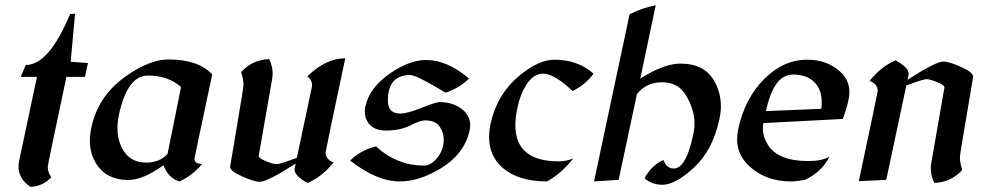

<svg xmlns="http://www.w3.org/2000/svg" viewBox="-20 -682 3745 728"><path d="M95.2 26.4Q50.3 -3.9 50.3 -50.3Q50.3 -61 52.7 -72.8L120.1 -390.6H58.6L77.6 -435.5Q165.5 -435.5 246.1 -629.4H264.6L248 -447.8L313.5 -442.9L302.2 -390.6H231.9Q161.1 -57.6 161.1 -49.8Q161.1 -27.8 174.8 -9.8Q139.6 25.9 95.2 26.4Z M660.6 5.9Q619.1 -5.9 599.6 -55.2Q521.5 0.5 466.3 0.5Q384.3 0.5 345.2 -60.5Q320.8 -99.6 320.8 -148.9Q320.8 -172.4 326.2 -197.8Q353 -324.2 467.3 -399.9Q551.8 -456.5 619.1 -456.5Q731.9 -456.5 784.7 -399.9Q717.3 -83.5 717.3 -80.1Q717.3 -60.5 747.1 -60.5Q707 -14.6 660.6 5.9ZM534.2 -65.4Q584.5 -65.4 615.2 -98.1L666.5 -352.1Q617.7 -395.5 541 -395.5Q462.4 -395.5 430.7 -245.6Q425.3 -219.7 425.3 -196.3Q425.3 -155.8 441.4 -122.6Q469.7 -65.4 534.2 -65.4Z M1146 11.7Q1096.7 -15.1 1096.7 -39.6Q1096.7 -42.5 1101.1 -62Q994.1 7.3 964.4 7.3Q943.8 7.3 897 -13.7Q852.5 -33.2 852.5 -49.8L877.4 -197.8Q903.3 -350.6 903.3 -358.4Q903.3 -380.4 894.5 -408.7Q936 -455.1 1000.5 -458Q1013.7 -431.2 1013.7 -403.8Q1013.7 -394.5 1012.2 -384.8L960.9 -90.8Q960.9 -82 988.5 -70.8Q1016.1 -59.6 1029.3 -59.6Q1041.5 -59.6 1105.5 -83.5L1161.6 -347.7Q1163.1 -353.5 1163.1 -358.9Q1163.1 -378.9 1145.5 -392.6Q1215.3 -460.9 1289.1 -460.9Q1214.4 -108.9 1214.4 -104Q1214.4 -78.6 1244.6 -65.9Q1200.2 -10.7 1146 11.7Z M1496.1 5.9Q1408.7 5.9 1307.6 -73.2Q1349.6 -113.8 1405.8 -127Q1484.4 -54.2 1587.9 -54.2Q1610.8 -54.2 1632.3 -77.1Q1662.6 -109.9 1662.6 -153.3Q1662.6 -177.7 1647.2 -201.7Q1631.8 -225.6 1591.3 -225.6Q1574.2 -225.6 1535.6 -206.3Q1497.1 -187 1442.4 -187Q1399.9 -187 1378.9 -212.9Q1363.3 -232.4 1363.3 -258.3Q1363.3 -267.6 1365.2 -277.8Q1380.9 -351.1 1461.9 -405.8Q1534.2 -454.6 1595.7 -454.6Q1675.3 -454.6 1758.3 -384.3Q1723.1 -348.6 1669.9 -330.6Q1558.6 -397.5 1535.6 -397.5Q1450.7 -397.5 1450.7 -301.3Q1450.7 -251.5 1496.6 -251.5Q1524.9 -251.5 1578.6 -273.2Q1632.3 -294.9 1646.5 -294.9Q1697.8 -294.9 1732.4 -267.6Q1762.7 -243.2 1762.7 -207.5Q1762.7 -198.2 1760.7 -188Q1741.2 -95.7 1644.5 -39.6Q1566.4 5.9 1496.1 5.9Z M2054.2 5.9Q1945.3 5.9 1885.7 -45.9Q1834.5 -90.3 1834.5 -162.1Q1834.5 -186.5 1840.3 -213.9Q1864.3 -324.7 1950.7 -396.5Q2022.9 -455.6 2082.5 -455.6Q2170.9 -455.6 2230.5 -402.8Q2200.7 -361.3 2150.9 -336.9Q2081.5 -402.8 2038.6 -402.8Q2002 -402.8 1974.6 -358.9Q1952.6 -324.2 1941.9 -273.4Q1934.1 -237.3 1934.1 -207.5Q1934.1 -70.3 2098.1 -70.3Q2127.9 -70.3 2153.8 -81.5Q2108.9 -24.4 2054.2 5.9Z M2491.2 18.6Q2452.6 18.6 2423.8 -5.9Q2451.2 -56.6 2495.6 -75.2Q2507.8 -43 2534.7 -43Q2581.5 -43 2608.4 -171.4Q2613.3 -193.8 2613.3 -215.3Q2613.3 -263.7 2583.3 -316.9Q2553.2 -370.1 2490.7 -370.1Q2430.2 -370.1 2395 -325.2L2325.7 0L2232.4 5.9L2367.2 -627.9Q2414.6 -651.9 2466.3 -662.1L2407.7 -384.3Q2498.5 -440.9 2559.6 -440.9Q2650.4 -440.9 2687.5 -376Q2713.4 -331.5 2713.4 -279.3Q2713.4 -255.9 2708 -231Q2682.6 -112.8 2611.8 -47.1Q2541 18.6 2491.2 18.6Z M2979 5.9Q2884.8 5.9 2822.8 -50.3Q2774.9 -93.3 2774.9 -154.3Q2774.9 -171.9 2778.8 -190.9Q2803.7 -308.6 2877.2 -382.1Q2950.7 -455.6 3040.5 -455.6Q3113.8 -455.6 3162.6 -413.1Q3200.7 -379.9 3200.7 -332.5Q3200.7 -298.3 3175.8 -231L2874.5 -215.3Q2872.6 -205.1 2872.6 -194.8Q2872.6 -162.6 2893.1 -130.4Q2932.6 -71.3 3045.4 -71.3Q3093.8 -71.3 3125 -87.4Q3093.8 -27.8 3031.2 0Q2999.5 5.9 2979 5.9ZM2884.3 -260.7 3094.2 -269.5Q3095.7 -282.2 3095.7 -293.5Q3095.7 -335 3076.2 -360.8Q3046.9 -399.4 2986.3 -399.4Q2913.6 -399.4 2884.3 -260.7Z M3522.5 11.7Q3509.3 -15.6 3509.3 -42.5Q3509.3 -52.2 3510.7 -61.5L3561 -350.6Q3561 -359.4 3533.4 -370.6Q3505.9 -381.8 3492.7 -381.8Q3480.5 -381.8 3416.5 -357.9L3340.3 0L3236.3 4.9Q3308.1 -332.5 3308.1 -337.4Q3308.1 -362.8 3277.3 -375.5Q3321.8 -430.7 3376 -453.1Q3425.3 -426.3 3425.3 -401.9Q3425.3 -398.9 3420.9 -379.4Q3527.8 -448.7 3557.6 -448.7Q3578.1 -448.7 3625 -427.7Q3669.9 -407.7 3669.9 -391.1L3645.5 -246.1Q3619.6 -95.2 3619.6 -86.4Q3619.6 -64.9 3628.4 -37.6Q3586.9 8.8 3522.5 11.7Z"/></svg>

Font: Balgruf
Style: Italic
Weight: 500
Italic angle: -12°
Designer: Paul James Miller
Foundry: High-Logic / Made with FontCreator
Version: Version 1.201;March 28, 2021;FontCreator 13.0.0.2683 64-bit